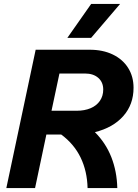

<svg xmlns="http://www.w3.org/2000/svg" viewBox="-20 -949 694 969"><path d="M160 -698H433Q499 -698 549 -674Q599 -650 626.5 -606.5Q654 -563 654 -506Q654 -422 602.5 -363.5Q551 -305 459 -282Q514 -227 542 -155.5Q570 -84 572 0H422Q420 -85 387 -153.5Q354 -222 289 -270H214L157 0H12ZM366 -390Q407 -390 437.5 -403Q468 -416 484.5 -440.5Q501 -465 501 -497Q501 -534 476 -556Q451 -578 409 -578H280L240 -390ZM440 -929H586L440 -758H320Z"/></svg>

Font: Azeret Mono SemiBold
Style: Italic
Weight: 600
Italic angle: -12°
Designer: Martin Vácha
Foundry: Displaay
Version: Version 1.000; Glyphs 3.0.3, build 3074